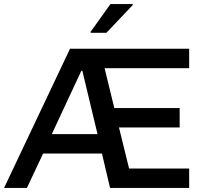

<svg xmlns="http://www.w3.org/2000/svg" viewBox="-31 -929 1011 949"><path d="M417 -772V-767H495L625 -904V-909H515ZM315 -688 -11 0H102L182 -170H473L513 0H904V-96H607L557 -299H857V-395H534L486 -592H904V-688ZM451 -266H225L371 -579H376Z"/></svg>

Font: Saira UNSAM Medium
Style: Regular
Weight: 500
Designer: Hector Gatti with collaboration of the Omnibus-Type team
Foundry: Omnibus-Type
Version: Version 0.072;PS 000.072;hotconv 1.0.88;makeotf.lib2.5.64775